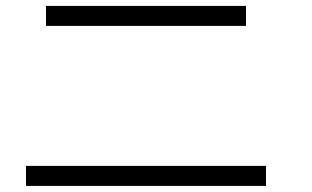

<svg xmlns="http://www.w3.org/2000/svg" viewBox="-20 -753 1040 640"><path d="M800 -666.7H133.3V-733.3H800ZM866.7 -133.3H66.7V-200H866.7Z"/></svg>

Font: Galmuri14 Regular
Style: Regular
Weight: 400
Designer: Lee Minseo (quiple)
Version: Version 2.399;hotconv 1.1.1;makeotfexe 2.6.0 DEVELOPMENT